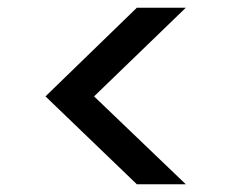

<svg xmlns="http://www.w3.org/2000/svg" viewBox="-20 -524 599 498"><path d="M462 -46H335L98 -274L335 -504H462L224 -274Z"/></svg>

Font: DM Sans Medium
Style: Regular
Weight: 500
Designer: Colophon Foundry, Jonny Pinhorn
Foundry: Colophon Foundry
Version: Version 4.004; ttfautohint (v1.8.4.7-5d5b)